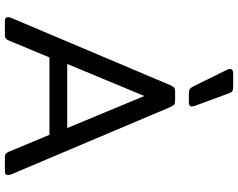

<svg xmlns="http://www.w3.org/2000/svg" viewBox="-112 -840 952 767"><g transform="rotate(90 363.5 -456.0)"><path d="M325 -752 258 -888Q255 -894 255 -900Q255 -912 274 -912H324Q339 -912 344 -908.5Q349 -905 353 -893L403 -757Q405 -749 405 -747Q405 -735 389 -735H355Q342 -735 336 -738.5Q330 -742 325 -752ZM48 -13Q48 -15 50 -23L319 -659Q325 -672 329.5 -676Q334 -680 345 -680H382Q393 -680 397.5 -676Q402 -672 408 -659L677 -23Q679 -15 679 -13Q679 0 664 0H611Q599 0 594.5 -3Q590 -6 586 -15L518 -178H209L141 -15Q137 -6 132.5 -3Q128 0 116 0H63Q48 0 48 -13ZM491 -249 363 -557 235 -249Z"/></g></svg>

Font: Mitr Light
Style: Regular
Weight: 300
Designer: Thanarat Vachiruckul
Foundry: Cadson Demak
Version: Version 1.002